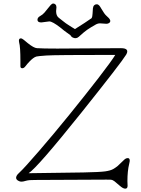

<svg xmlns="http://www.w3.org/2000/svg" viewBox="-20 -1036 818 1111"><path d="M83.5 8.8Q66.9 -2 76.7 -19.5Q79.6 -25.9 92.5 -37.6Q105.5 -49.3 136.7 -83.7Q168 -118.2 207.5 -164.1Q247.1 -210 292.2 -263.9Q337.4 -317.9 382.6 -373.8Q427.7 -429.7 470.9 -483.9Q514.2 -538.1 549.8 -584.5Q629.4 -688 647 -718.3Q296.9 -718.3 248.5 -714.8Q200.2 -711.4 190.9 -709Q181.6 -706.5 171.1 -698.5Q160.6 -690.4 151.4 -680.7Q139.6 -668.9 124.5 -649.4Q117.2 -641.1 108.9 -641.1Q98.1 -641.1 98.1 -652.8V-682.6Q98.1 -765.6 90.8 -790Q89.4 -794.9 89.4 -799.8Q89.4 -814 100.6 -814Q106.9 -814 117.7 -805.4Q128.4 -796.9 141.1 -786.1Q175.8 -758.3 193.8 -757.3Q225.6 -754.9 312 -754.9L679.2 -757.3Q731.9 -757.3 710 -719.7Q681.6 -672.9 450.2 -383.3Q195.3 -64.9 145.5 -33.7L461.9 -38.1Q558.1 -40 588.6 -44.4Q619.1 -48.8 634.3 -57.4Q649.4 -65.9 661.6 -76.2L697.8 -110.8Q708 -121.1 719.2 -121.1Q736.8 -121.1 727.5 -87.4Q717.3 -46.4 717.3 12.2L718.3 39.1Q718.3 55.7 704.6 55.7Q691.9 55.7 672.4 38.3Q652.8 21 642.3 12.9Q631.8 4.9 622.6 3.9L596.2 3.4Q221.7 5.9 184.8 5.4Q147.9 4.9 130.6 10Q113.3 15.1 106 15.1Q98.6 15.1 93.5 13.4Q88.4 11.7 83.5 8.8ZM595.7 -898.4 558.6 -900.9Q545.4 -900.9 531.5 -892.6Q517.6 -884.3 505.6 -877.4Q493.7 -870.6 483.9 -863.3Q465.8 -850.6 435.5 -822.8Q419.9 -809.1 399.9 -819.3Q391.6 -823.7 387.7 -832L351.6 -858.4L328.6 -877Q283.2 -912.1 265.1 -912.1L219.2 -906.2Q196.8 -906.2 196.8 -921.4Q196.8 -934.6 211.9 -942.9Q227.1 -951.2 237.3 -963.1Q247.6 -975.1 256.6 -986.8Q265.6 -998.5 273.4 -1007.1Q281.2 -1015.6 288.3 -1015.6Q295.4 -1015.6 301 -1010Q306.6 -1004.4 306.6 -993.7L304.7 -971.7Q304.7 -945.3 319.3 -933.8Q334 -922.4 342.8 -915.3Q351.6 -908.2 360.8 -901.4Q381.8 -886.7 413.6 -867.7Q476.1 -906.7 509.8 -930.7Q515.1 -939.5 515.6 -957.5Q516.1 -975.6 517.6 -987.5Q519 -999.5 524.9 -1005.4Q530.8 -1011.2 539.3 -1011.2Q547.9 -1011.2 553.7 -1004.6Q559.6 -998 565.4 -987.3Q584 -954.6 596.7 -943.8Q629.9 -916.5 611.8 -903.3Q605.5 -898.4 595.7 -898.4Z"/></svg>

Font: Snowburst One
Style: Regular
Weight: 400
Designer: Annet Stirling
Foundry: Annet Stirling
Version: Version 1.001